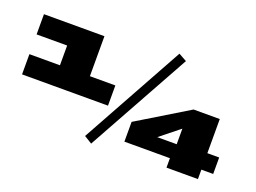

<svg xmlns="http://www.w3.org/2000/svg" viewBox="-107 -943 1609 1205"><g transform="rotate(20 698.0 -340.0)"><path d="M25 -240V-375H229V-507H25V-642H429V-375H599V-240ZM909 -700 963 -670 581 20 529 -12ZM1077 0V-63H773V-195L1112 -401H1287V-173H1366V-63H1287V0ZM957 -160H1087V-264Z"/></g></svg>

Font: Syne ExtraBold
Style: Regular
Weight: 800
Designer: Lucas Descroix
Foundry: Bonjour Monde
Version: Version 2.200; ttfautohint (v1.8.4)